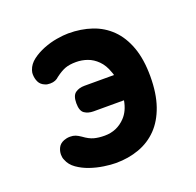

<svg xmlns="http://www.w3.org/2000/svg" viewBox="-105 -671 810 792"><g transform="rotate(-20 300.0 -275.0)"><path d="M530 -278Q530 -203 511 -148.5Q492 -94 458 -59Q424 -24 377 -7Q330 10 275 10Q253 10 222.5 5.5Q192 1 163 -9Q134 -19 110.5 -35.5Q87 -52 78 -76Q75 -82 74 -88.5Q73 -95 73 -100Q73 -116 80.5 -130.5Q88 -145 106 -152Q111 -154 118 -155.5Q125 -157 133 -157Q147 -157 157 -153Q167 -149 180 -140Q203 -123 223 -117.5Q243 -112 270 -112Q324 -112 361 -151Q386 -177 394 -222H261Q237 -222 221 -233Q205 -244 205 -277.5Q205 -311 221 -322.5Q237 -334 261 -334H391Q389 -342 386 -349Q375 -381 355 -401Q335 -421 311 -429.5Q287 -438 262 -438Q233 -438 214 -431Q195 -424 171 -406Q164 -399 154.5 -395Q145 -391 132 -391Q125 -391 119.5 -392Q114 -393 110 -395Q92 -402 84.5 -417.5Q77 -433 77 -452Q77 -455 77.5 -459Q78 -463 80 -469Q88 -493 110.5 -510Q133 -527 162 -538.5Q191 -550 221 -555Q251 -560 272 -560Q328 -560 375 -544Q422 -528 456.5 -494Q491 -460 510.5 -406.5Q530 -353 530 -278Z"/></g></svg>

Font: Maple Mono NL
Style: Bold
Weight: 700
Monospace: yes
Designer: subframe7536
Version: Version 7.000